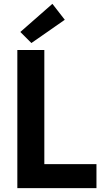

<svg xmlns="http://www.w3.org/2000/svg" viewBox="-20 -980 533 1000"><path d="M70.3 -719.7H210.9V-125H482.4V0H70.3ZM85.9 -813.5 252.9 -960 317.4 -877 143.6 -755.9Z"/></svg>

Font: Reddit Sans Vanilla
Style: Bold
Weight: 700
Designer: Stephen Hutchings
Foundry: Reddit
Version: Version 1.013